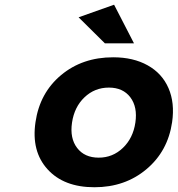

<svg xmlns="http://www.w3.org/2000/svg" viewBox="-20 -785 751 811"><path d="M129.9 -269Q147.9 -392.6 238 -467.8Q328.1 -543 458 -543Q543 -543 603.8 -509Q664.6 -475.1 691.7 -412.8Q718.8 -350.6 707 -269Q689 -146 598.4 -70.1Q507.8 5.9 378.9 5.9Q249.5 5.9 180.7 -70.1Q111.8 -146 129.9 -269ZM397 -119.1Q456.1 -119.1 499 -160.2Q542 -201.2 551.8 -267.1Q561.5 -333 530.5 -374Q499.5 -415 439.9 -415Q379.9 -415 336.9 -374Q293.9 -333 284.2 -267.1Q274.4 -201.2 305.7 -160.2Q336.9 -119.1 397 -119.1ZM312 -711.9 461.9 -765.1 545.9 -602.1H422.9Z"/></svg>

Font: Trueno SemiBold
Style: Italic
Weight: 600
Designer: Julieta Ulanovsky
Foundry: Julieta Ulanovsky
Version: Version 3.001b | FøM Fix